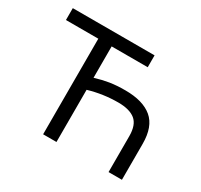

<svg xmlns="http://www.w3.org/2000/svg" viewBox="-147 -900 1148 1094"><g transform="rotate(30 427.0 -353.5)"><path d="M577.1 -628.9H339.8V-422.4Q387.2 -437 431.2 -444.1Q475.1 -451.2 533.2 -451.2Q649.4 -451.2 710 -400.4Q770.5 -349.6 770.5 -236.3V0H682.6V-236.3Q682.6 -310.5 645 -340.8Q607.4 -371.1 533.2 -371.1Q433.6 -371.1 339.8 -343.3V0H252V-628.9H39.1V-707H577.1Z"/></g></svg>

Font: Pretendard Std
Style: Regular
Weight: 400
Designer: Base glyphs from Inter by Rasmus Andersson; Hangeul glyphs from Noto Sans CJK(Source Han Sans) by Jang Soo-young and Kan
Foundry: Kil Hyung-jin
Version: Version 1.309